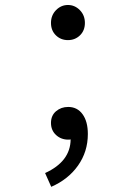

<svg xmlns="http://www.w3.org/2000/svg" viewBox="-20 -552 540 763"><path d="M297.9 -411.6Q278.3 -392.6 250 -392.6Q221.7 -392.6 202.1 -411.6Q182.6 -430.7 182.6 -460.9Q182.6 -491.2 202.6 -511.7Q222.7 -532.2 250 -532.2Q277.3 -532.2 297.4 -511.7Q317.4 -491.2 317.4 -460.9Q317.4 -430.7 297.9 -411.6ZM183.6 190.4 159.2 135.7Q259.8 89.8 260.7 2Q257.8 2.9 251 2.9Q222.7 2.9 202.6 -15.6Q182.6 -34.2 182.6 -63.5Q182.6 -92.8 202.6 -109.9Q222.7 -127 251 -127Q287.1 -127 308.1 -98.1Q329.1 -69.3 329.1 -19.5Q329.1 50.8 290 106Q251 161.1 183.6 190.4Z"/></svg>

Font: Gen Shin Gothic Monospace Regular
Style: Regular
Weight: 400
Designer: [Source Han Sans]
Ryoko NISHIZUKA  (kana & ideographs); Paul D. Hunt (Latin, Greek & Cyrillic); Wenlong ZHANG  (bopomofo
Version: Version 1.002.20150607